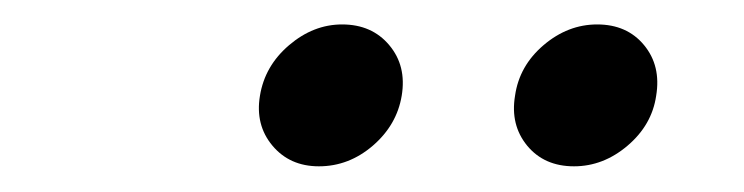

<svg xmlns="http://www.w3.org/2000/svg" viewBox="-20 -754 597 154"><path d="M440.4 -620.6Q416.5 -620.6 402.8 -637.2Q389.2 -653.8 393.1 -677.2Q396.5 -701.2 416 -717.8Q435.5 -734.4 459 -734.4Q482.9 -734.4 496.6 -717.8Q510.3 -701.2 506.3 -677.2Q502.9 -653.8 483.4 -637.2Q463.9 -620.6 440.4 -620.6ZM235.8 -620.6Q212.4 -620.6 198.5 -637.2Q184.6 -653.8 188.5 -677.2Q192.4 -701.2 211.9 -717.8Q231.4 -734.4 254.4 -734.4Q278.3 -734.4 292.2 -717.8Q306.2 -701.2 302.2 -677.2Q298.3 -653.8 279.1 -637.2Q259.8 -620.6 235.8 -620.6Z"/></svg>

Font: Inter 28pt
Style: Italic
Weight: 400
Italic angle: -9.3988°
Designer: Rasmus Andersson
Foundry: rsms
Version: Version 4.001;git-66647c0bb